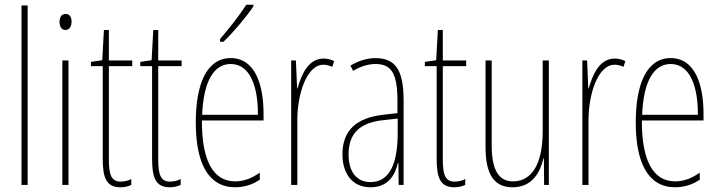

<svg xmlns="http://www.w3.org/2000/svg" viewBox="-20 -783 3045 813"><path d="M97 0V-760H71V0Z M258 -724C238 -724 232 -706 232 -690C232 -672 240 -656 257 -656C273 -656 283 -670 283 -691C283 -707 277 -724 258 -724ZM270 -527H244V0H270Z M491 -14C451 -14 441 -44 441 -108V-503H540V-527H441V-656H420L413 -528L365 -521V-503H415V-112C415 -32 429 10 490 10C509 10 523 6 536 0V-25C526 -19 508 -14 491 -14Z M700 -14C660 -14 650 -44 650 -108V-503H749V-527H650V-656H629L622 -528L574 -521V-503H624V-112C624 -32 638 10 699 10C718 10 732 6 745 0V-25C735 -19 717 -14 700 -14Z M1053 -756V-763H1023C989 -711 957 -671 912 -618V-606H926C965 -643 1020 -707 1053 -756ZM957 -537C856 -537 809 -429 809 -264C809 -94 861 10 976 10C1017 10 1052 -3 1080 -22V-52C1045 -27 1011 -15 976 -15C881 -15 834 -106 835 -273H1096V-301C1096 -421 1062 -537 957 -537ZM957 -512C1040 -512 1073 -414 1072 -297H836C842 -442 887 -512 957 -512Z M1350 -535C1283 -535 1255 -462 1240 -409H1238L1233 -527H1213V0H1239V-277C1239 -380 1277 -509 1350 -509C1364 -509 1379 -504 1387 -500L1395 -524C1381 -532 1363 -535 1350 -535Z M1569 -537C1535 -537 1496 -525 1464 -505L1475 -483C1512 -505 1545 -512 1569 -512C1636 -512 1663 -475 1663 -355V-304L1602 -297C1492 -284 1430 -234 1430 -129C1430 -57 1465 10 1549 10C1625 10 1653 -43 1665 -93H1667L1668 0H1689V-358C1689 -489 1653 -537 1569 -537ZM1601 -274 1664 -281V-220C1664 -97 1633 -12 1549 -12C1491 -12 1456 -54 1456 -129C1456 -217 1502 -263 1601 -274Z M1905 -14C1865 -14 1855 -44 1855 -108V-503H1954V-527H1855V-656H1834L1827 -528L1779 -521V-503H1829V-112C1829 -32 1843 10 1904 10C1923 10 1937 6 1950 0V-25C1940 -19 1922 -14 1905 -14Z M2304 -527H2278V-228C2278 -82 2228 -15 2152 -15C2094 -15 2062 -60 2062 -167V-527H2036V-159C2036 -45 2072 10 2150 10C2235 10 2267 -54 2281 -112H2283L2284 0H2304Z M2583 -535C2516 -535 2488 -462 2473 -409H2471L2466 -527H2446V0H2472V-277C2472 -380 2510 -509 2583 -509C2597 -509 2612 -504 2620 -500L2628 -524C2614 -532 2596 -535 2583 -535Z M2820 -537C2719 -537 2672 -429 2672 -264C2672 -94 2724 10 2839 10C2880 10 2915 -3 2943 -22V-52C2908 -27 2874 -15 2839 -15C2744 -15 2697 -106 2698 -273H2959V-301C2959 -421 2925 -537 2820 -537ZM2820 -512C2903 -512 2936 -414 2935 -297H2699C2705 -442 2750 -512 2820 -512Z"/></svg>

Font: Noto Sans Tamil ExtraCondensed Thin
Style: Regular
Weight: 100
Width: 2
Designer: Jelle Bosma - Monotype Design Team
Foundry: Monotype Imaging Inc.
Version: Version 2.004